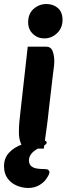

<svg xmlns="http://www.w3.org/2000/svg" viewBox="-52 -723 333 955"><path d="M89 212Q59 212 31 200Q3 188 -14.5 164Q-32 140 -32 104Q-32 64 -7.5 37Q17 10 59.5 -5.5Q102 -21 152 -27Q164 -27 171 -24Q178 -21 180 -17Q181 -11 178 -7.5Q175 -4 168 1Q125 19 108.5 36.5Q92 54 92 74Q92 94 103.5 103.5Q115 113 133 115.5Q151 118 172 118Q184 118 189 123Q194 128 194 133Q194 143 182 161Q170 182 145 197Q120 212 89 212ZM80 16Q62 16 52 -9Q42 -34 42 -63Q42 -91 44 -113.5Q46 -136 50 -170L86 -491H177Q201 -491 209.5 -469Q218 -447 218 -419Q218 -405 216 -389.5Q214 -374 210 -342L191 -179Q186 -129 181 -94Q176 -59 172.5 -33Q169 -7 166 16ZM168 -532Q135 -532 111.5 -554.5Q88 -577 88 -612Q88 -655 115.5 -679Q143 -703 179 -703Q213 -703 236 -683Q259 -663 259 -624Q259 -584 232 -558Q205 -532 168 -532Z"/></svg>

Font: Alkatra SemiBold
Style: Regular
Weight: 600
Designer: Suman Bhandary
Version: Version 1.100;gftools[0.9.22]